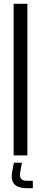

<svg xmlns="http://www.w3.org/2000/svg" viewBox="-20 -820 216 1013"><path d="M51.9 0V-800H124.4V0ZM153.2 173H124Q76.7 173 56.7 152.7Q36.6 132.5 43.6 89.9L53.2 38.6H95.8L86.3 89.9Q82.8 112.9 91.6 123.5Q100.4 134 124 134H153.2Z"/></svg>

Font: Big Shoulders Stencil Thin
Style: Regular
Weight: 100
Designer: Patric King
Foundry: XO Type Co
Version: Version 2.001